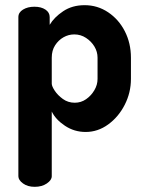

<svg xmlns="http://www.w3.org/2000/svg" viewBox="-20 -501 559 742"><path d="M114 221Q87 221 69 208Q51 195 51 180V-435Q51 -453 69 -464Q87 -475 113 -475Q139 -475 155.5 -464Q172 -453 172 -435V-405Q189 -434 224 -457.5Q259 -481 307 -481Q357 -481 398 -453.5Q439 -426 462.5 -380Q486 -334 486 -278V-196Q486 -143 462 -96Q438 -49 398 -20Q358 9 311 9Q267 9 231 -15Q195 -39 180 -70V180Q180 195 161 208Q142 221 114 221ZM269 -104Q293 -104 312.5 -117.5Q332 -131 344.5 -152Q357 -173 357 -196V-278Q357 -301 345 -321Q333 -341 312.5 -354.5Q292 -368 267 -368Q245 -368 225.5 -357Q206 -346 193 -326Q180 -306 180 -278V-178Q180 -168 191.5 -150.5Q203 -133 223 -118.5Q243 -104 269 -104Z"/></svg>

Font: Dosis ExtraLight
Style: Bold
Weight: 700
Version: Version 3.001; ttfautohint (v1.8.2)